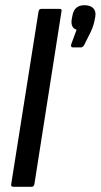

<svg xmlns="http://www.w3.org/2000/svg" viewBox="-20 -717 387 737"><path d="M32 0Q21 0 23 -10L128 -673Q130 -683 139 -683H208Q219 -683 216 -673L112 -10Q110 0 101 0ZM260 -535Q255 -535 253.5 -538Q252 -541 253 -546L274 -603Q251 -610 255 -641L258 -657Q265 -697 304 -697Q326 -697 337.5 -686Q349 -675 346 -654L343 -639Q341 -628 337.5 -617.5Q334 -607 328 -594L304 -546Q299 -535 290 -535Z"/></svg>

Font: Sofia Sans Condensed SemiBold
Style: Italic
Weight: 600
Italic angle: -9°
Version: Version 4.100